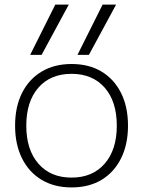

<svg xmlns="http://www.w3.org/2000/svg" viewBox="-20 -810 626 840"><path d="M369 -570H319L429 -790H488ZM162 -570H112L222 -790H281ZM293 10Q218 10 162.5 -23Q107 -56 76.5 -117Q46 -178 46 -260Q46 -343 76.5 -403.5Q107 -464 162.5 -497Q218 -530 293 -530Q369 -530 424 -497Q479 -464 509.5 -403.5Q540 -343 540 -260Q540 -178 509.5 -117Q479 -56 424 -23Q369 10 293 10ZM293 -33Q385 -33 438 -94Q491 -155 491 -260Q491 -366 438 -426.5Q385 -487 293 -487Q201 -487 148 -426.5Q95 -366 95 -260Q95 -155 148 -94Q201 -33 293 -33Z"/></svg>

Font: M PLUS 2 Light
Style: Regular
Weight: 300
Designer: Coji Morishita
Foundry: UNDERFOREST DESIGN
Version: Version 1.001